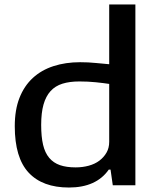

<svg xmlns="http://www.w3.org/2000/svg" viewBox="-20 -828 701 858"><path d="M288 10Q170 10 108 -56.5Q46 -123 46 -264Q46 -337 67 -390.5Q88 -444 126.5 -479.5Q165 -515 219 -532.5Q273 -550 338 -550Q375 -550 408.5 -546.5Q442 -543 468 -541V-808H585V0H484L474 -70H466Q410 10 288 10ZM318 -80Q349 -80 376.5 -87.5Q404 -95 424 -110Q444 -125 456 -146Q468 -167 468 -194V-453Q442 -457 407.5 -460.5Q373 -464 335 -464Q291 -464 259 -454Q227 -444 206 -421Q185 -398 174.5 -361Q164 -324 164 -270Q164 -217 172.5 -181Q181 -145 200 -122.5Q219 -100 248 -90Q277 -80 318 -80Z"/></svg>

Font: Encode Sans Wide
Style: Medium
Weight: 500
Designer: Pablo Impallari, Andres Torresi
Foundry: Pablo Impallari, Andres Torresi
Version: Version 1.000; ttfautohint (v1.00) -l 8 -r 50 -G 200 -x 14 -